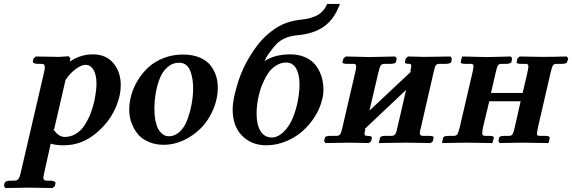

<svg xmlns="http://www.w3.org/2000/svg" viewBox="-42 -718 2876 965"><path d="M287.1 -314.9 230 -67.9 225.1 -69.8Q251.5 -29.8 283.2 -29.8Q314.5 -29.8 340.1 -45.7Q365.7 -61.5 383.3 -88.9Q400.9 -116.2 412.6 -145.8Q424.3 -175.3 432.1 -210Q442.9 -263.7 442.9 -296.9Q442.9 -342.8 428 -367.4Q413.1 -392.1 387.2 -392.1Q367.2 -392.1 337.9 -370.6Q308.6 -349.1 285.2 -313ZM312 -423.8 308.1 -408.2Q362.8 -444.8 424.8 -444.8Q490.7 -444.8 527.8 -400.6Q564.9 -356.4 564.9 -290Q564.9 -263.7 559.1 -236.8Q532.7 -123.5 439 -46.9Q366.7 12.2 278.8 12.2Q238.3 12.2 212.9 3.9L180.2 150.9Q175.8 170.9 175.8 172.9Q175.8 189.9 190.9 189.9H210Q222.2 189.9 230.2 193.6Q238.3 197.3 236.8 202.1L233.9 216.8L222.2 227.1Q141.1 225.1 103 225.1L-15.1 227.1L-22 216.8L-19 202.1Q-15.6 189.9 14.2 189.9H32.2Q44.4 189.9 51.3 180.2Q58.1 170.4 62 150.9L180.2 -357.9Q183.1 -371.1 183.1 -379.9Q183.1 -389.2 179.7 -393.1Q176.3 -397 168 -397H148.9Q135.7 -397 128.7 -400.6Q121.6 -404.3 123 -410.2L126 -423.8L138.2 -434.1Q217.8 -432.1 253.9 -432.1L304.2 -435.1Z M733.9 -172.9Q733.9 -137.7 739.5 -111.1Q745.1 -84.5 752.9 -70.3Q760.7 -56.2 771.2 -47.1Q781.7 -38.1 790 -35.6Q798.3 -33.2 806.6 -33.2Q834.5 -33.2 856.7 -52Q878.9 -70.8 891.8 -98.6Q904.8 -126.5 913.6 -160.6Q922.4 -194.8 925.5 -222.4Q928.7 -250 928.7 -272Q928.7 -296.9 925.5 -318.4Q922.4 -339.8 915 -359.9Q907.7 -379.9 893.3 -391.4Q878.9 -402.8 858.9 -402.8Q824.7 -402.8 798.8 -379.6Q772.9 -356.4 759.5 -319.8Q746.1 -283.2 740 -246.1Q733.9 -209 733.9 -172.9ZM607.4 -165Q607.4 -201.7 617.9 -240Q628.4 -278.3 650.9 -314.9Q673.3 -351.6 704.3 -380.1Q735.4 -408.7 780.3 -426.3Q825.2 -443.8 877.4 -443.8Q926.8 -443.8 962.6 -428.5Q998.5 -413.1 1017.3 -387.7Q1036.1 -362.3 1044.4 -335.2Q1052.7 -308.1 1052.7 -278.8Q1052.7 -221.2 1029.5 -167.2Q1006.3 -113.3 968.8 -75Q931.2 -36.6 881.8 -13.4Q832.5 9.8 781.7 9.8Q741.2 9.8 709 -3.4Q676.8 -16.6 658.2 -35.9Q639.6 -55.2 627.7 -80.1Q615.7 -105 611.6 -125.7Q607.4 -146.5 607.4 -165Z M1396.5 -403.8Q1369.6 -403.8 1346.2 -388.9Q1322.8 -374 1308.6 -354.2Q1294.4 -334.5 1282.7 -308.3Q1271 -282.2 1266.1 -266.1Q1261.2 -250 1258.3 -235.8Q1247.6 -191.4 1247.6 -146Q1247.6 -90.8 1267.6 -58.8Q1287.6 -26.9 1324.7 -26.9Q1360.4 -26.9 1396.2 -69.1Q1432.1 -111.3 1451.7 -195.8Q1463.4 -248.5 1463.4 -292Q1463.4 -343.8 1446.3 -373.8Q1429.2 -403.8 1396.5 -403.8ZM1136.7 -240.2Q1155.3 -320.3 1182.9 -377.7Q1210.4 -435.1 1249.5 -487.8Q1288.1 -539.6 1343.8 -576.2Q1398.4 -611.8 1470.7 -619.1Q1523.4 -624.5 1554.9 -642.6Q1586.4 -660.6 1602.5 -698.2H1666.5Q1637.7 -620.1 1585.4 -584Q1534.2 -548.3 1454.6 -541Q1416.5 -537.6 1390.9 -526.1Q1365.2 -514.6 1348.4 -497.6Q1331.5 -480.5 1307.6 -446.8Q1298.3 -435.1 1287.6 -411.1Q1338.4 -444.8 1417.5 -444.8Q1453.6 -444.8 1482.9 -433.8Q1512.2 -422.9 1530.5 -405.5Q1548.8 -388.2 1561 -364.5Q1573.2 -340.8 1578.4 -316.9Q1583.5 -293 1583.5 -268.1Q1583.5 -241.2 1577.6 -220.2Q1567.4 -175.3 1541.3 -133.3Q1515.1 -91.3 1478.8 -59.1Q1442.4 -26.9 1394.5 -7.3Q1346.7 12.2 1296.4 12.2Q1221.7 12.2 1174.6 -35.9Q1127.4 -84 1127.4 -167Q1127.4 -199.2 1136.7 -240.2Z M1816.9 -431.2 1943.8 -434.1 1952.1 -423.8 1948.2 -407.2Q1946.8 -397 1918 -397H1888.2Q1876.5 -397 1871.1 -388.2Q1865.7 -379.4 1858.9 -350.1L1814.9 -162.1L2025.9 -359.9L2020 -357.9Q2024.9 -376.5 2024.9 -386.2Q2024.9 -397 2018.1 -397Q1990.2 -397 1993.2 -405.8L1997.1 -423.8L2008.3 -434.1Q2066.4 -432.1 2094.2 -432.1L2222.2 -434.1L2229 -423.8L2226.1 -407.2Q2222.7 -397 2194.8 -397H2165Q2152.8 -397 2147.9 -388.7Q2143.1 -380.9 2136.2 -350.1L2074.2 -80.1Q2067.9 -57.1 2067.9 -48.8Q2067.9 -42 2071 -39.1Q2074.2 -36.1 2082 -35.2H2111.8Q2140.1 -35.2 2137.2 -25.9L2133.3 -7.8L2122.1 1Q2039.1 -1 1995.1 -1L1861.8 1L1868.2 -25.9Q1870.6 -35.2 1897 -35.2H1927.2Q1939.9 -35.6 1945.3 -44.7Q1950.7 -53.7 1956.1 -80.1L1999 -266.1L1789.1 -67.9L1793.9 -69.8V-67.9Q1790 -50.3 1790 -45.9Q1790 -35.2 1801.3 -35.2Q1815.4 -35.2 1821.8 -32.7Q1828.1 -30.3 1827.1 -25.9L1823.2 -7.8L1811 1Q1748 -1 1717.3 -1L1594.2 1L1586.9 -7.8L1590.8 -25.9Q1592.3 -35.2 1621.1 -35.2H1649.9Q1663.1 -35.6 1668.5 -44.2Q1673.8 -52.7 1679.2 -78.1L1742.2 -349.1Q1748 -373 1748 -383.8Q1748 -391.6 1744.9 -394.3Q1741.7 -397 1733.9 -397H1705.1Q1677.7 -397 1679.2 -405.8L1684.1 -423.8L1696.3 -434.1Z M2333 -355Q2337.9 -378.4 2337.9 -384.8Q2337.9 -391.6 2334.7 -394.3Q2331.5 -397 2323.7 -397H2298.8Q2271 -397 2273.9 -405.8L2278.8 -428.2L2280.8 -434.1L2404.8 -431.2Q2422.9 -431.6 2465.6 -432.6Q2508.3 -433.6 2525.9 -434.1L2531.7 -423.8L2528.8 -407.2Q2525.4 -397 2499 -397H2478Q2466.3 -397 2461.2 -389.6Q2456.1 -382.3 2449.7 -355L2425.8 -251H2585L2608.9 -354Q2613.8 -377.4 2613.8 -384.8Q2613.8 -397 2600.6 -397H2579.6Q2551.8 -397 2554.7 -405.8L2558.6 -423.8L2569.8 -434.1L2680.7 -432.1Q2732.4 -432.1 2806.6 -434.1L2814 -423.8L2808.6 -407.2Q2807.1 -397 2779.8 -397H2754.9Q2742.7 -397 2737.3 -389.6Q2731.9 -381.8 2725.6 -354L2661.6 -77.1Q2656.7 -51.8 2656.7 -46.9Q2656.7 -40 2659.9 -37.6Q2663.1 -35.2 2670.9 -35.2H2696.8Q2705.6 -35.2 2711.4 -33.7Q2717.3 -32.2 2719.5 -30Q2721.7 -27.8 2720.7 -24.9L2716.8 -4.9L2713.9 1L2579.6 -1Q2564 -0.5 2524.9 0Q2485.8 0.5 2469.7 1L2462.9 -7.8L2466.8 -25.9Q2468.3 -35.2 2495.6 -35.2H2516.6Q2528.8 -35.2 2533.7 -43Q2539.1 -50.8 2544.9 -77.1L2574.7 -209H2417L2385.7 -78.1Q2381.8 -59.1 2381.8 -47.9Q2381.8 -41 2384.5 -38.6Q2387.2 -36.1 2395 -35.2H2414.6Q2423.8 -35.2 2429.9 -33.9Q2436 -32.7 2438.5 -30.8Q2440.9 -28.8 2439.9 -25.9L2434.6 -4.9L2432.6 1L2304.7 -1Q2287.6 -1 2242.2 0Q2196.8 1 2179.7 1L2180.7 -4.9L2185.5 -25.9Q2187 -35.2 2214.8 -35.2H2239.7Q2252 -35.6 2256.8 -43.2Q2261.7 -50.8 2268.6 -78.1Z"/></svg>

Font: Linux Libertine G
Style: Semibold Italic
Weight: 600
Italic angle: -11.5°
Designer: Philipp H. Poll
Foundry: Philipp H. Poll
Version: Version 5.1.1